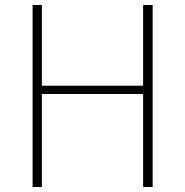

<svg xmlns="http://www.w3.org/2000/svg" viewBox="-20 -746 738 766"><path d="M110 0H147V-371H551V0H589V-726H551V-404H147V-726H110Z"/></svg>

Font: Noto Sans Japanese Thin
Style: Regular
Weight: 100
Designer: Ryoko NISHIZUKA (kana & ideographs); Paul D. Hunt (Latin, Greek & Cyrillic); Wenlong ZHANG (bopomofo); Sandoll Communica
Foundry: Adobe Systems Incorporated
Version: Version 1.000;PS 1;hotconv 1.0.78;makeotf.lib2.5.61930